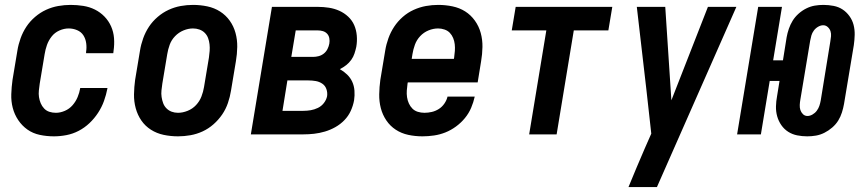

<svg xmlns="http://www.w3.org/2000/svg" viewBox="-20 -548 3540 783"><path d="M200 8Q170 8 142 2Q114 -4 92 -19.5Q70 -35 54.5 -58Q39 -81 32 -108Q25 -135 26 -164Q27 -193 31 -222L51 -342Q55 -367 64 -392Q73 -417 87.5 -439Q102 -461 123 -479Q144 -497 168 -508Q192 -519 217.5 -523.5Q243 -528 268 -528Q294 -528 319.5 -524Q345 -520 367 -509Q389 -498 406 -480.5Q423 -463 433 -440.5Q443 -418 445 -392.5Q447 -367 443 -340L442 -331H331V-336Q334 -354 331.5 -372Q329 -390 320 -404Q311 -418 294.5 -425Q278 -432 260 -432Q241 -432 222 -423.5Q203 -415 190.5 -399Q178 -383 171.5 -364.5Q165 -346 162 -327L142 -207Q140 -193 138.5 -179Q137 -165 139 -152Q141 -139 146 -127Q151 -115 160 -105.5Q169 -96 181.5 -92Q194 -88 208 -88Q226 -88 244.5 -96Q263 -104 276 -119Q289 -134 296.5 -152Q304 -170 307 -188V-189H418V-187Q413 -161 404 -136Q395 -111 380 -88Q365 -65 345 -46Q325 -27 301 -14.5Q277 -2 251 3Q225 8 200 8Z M706 8Q676 8 647.5 2Q619 -4 595.5 -19Q572 -34 556.5 -56.5Q541 -79 533.5 -106.5Q526 -134 526.5 -163.5Q527 -193 531 -222L551 -342Q555 -367 564 -392Q573 -417 587.5 -439Q602 -461 623 -479Q644 -497 668 -508Q692 -519 717 -523.5Q742 -528 767 -528Q797 -528 825.5 -522Q854 -516 877.5 -501Q901 -486 917 -463.5Q933 -441 940.5 -413.5Q948 -386 947.5 -356.5Q947 -327 942 -298L922 -178Q918 -153 909.5 -128Q901 -103 886 -81Q871 -59 850.5 -41Q830 -23 806 -12Q782 -1 756.5 3.5Q731 8 706 8ZM706 -88Q725 -88 745 -96Q765 -104 779.5 -119.5Q794 -135 801.5 -154.5Q809 -174 812 -193L832 -313Q834 -327 835 -340.5Q836 -354 834.5 -367.5Q833 -381 828.5 -393Q824 -405 815 -414Q806 -423 793.5 -427.5Q781 -432 767 -432Q748 -432 728.5 -424Q709 -416 694 -400.5Q679 -385 672 -365.5Q665 -346 662 -327L642 -207Q640 -193 638.5 -179.5Q637 -166 639 -152.5Q641 -139 645.5 -127Q650 -115 659 -106Q668 -97 680 -92.5Q692 -88 706 -88Z M1217 0H1003L1089 -520H1276Q1299 -520 1321.5 -516.5Q1344 -513 1364 -504Q1384 -495 1400 -480Q1416 -465 1424.5 -445.5Q1433 -426 1435 -403Q1437 -380 1433 -357Q1430 -343 1425.5 -329.5Q1421 -316 1412.5 -304Q1404 -292 1392 -282.5Q1380 -273 1366 -266Q1382 -257 1395.5 -244Q1409 -231 1416.5 -214.5Q1424 -198 1425.5 -178.5Q1427 -159 1424 -139Q1420 -117 1410.5 -96Q1401 -75 1384.5 -58Q1368 -41 1347.5 -29.5Q1327 -18 1305 -11.5Q1283 -5 1261 -2.5Q1239 0 1217 0ZM1168 -316H1257Q1268 -316 1279.5 -319Q1291 -322 1300.5 -329.5Q1310 -337 1315.5 -348Q1321 -359 1323 -370Q1325 -381 1323 -392Q1321 -403 1314 -410.5Q1307 -418 1297 -421Q1287 -424 1276 -424H1186ZM1132 -96H1217Q1232 -96 1247 -98.5Q1262 -101 1276.5 -108Q1291 -115 1301 -128Q1311 -141 1314 -156Q1316 -171 1311 -185Q1306 -199 1294 -207Q1282 -215 1267.5 -217.5Q1253 -220 1238 -220H1152Z M1703 8Q1673 8 1645 2Q1617 -4 1594 -19Q1571 -34 1555.5 -57Q1540 -80 1533 -107Q1526 -134 1526.5 -163.5Q1527 -193 1531 -222L1551 -342Q1555 -367 1564 -392Q1573 -417 1587.5 -439Q1602 -461 1622.5 -479Q1643 -497 1667.5 -508Q1692 -519 1717 -523.5Q1742 -528 1767 -528Q1797 -528 1825.5 -522Q1854 -516 1877 -501.5Q1900 -487 1916.5 -464Q1933 -441 1940.5 -413.5Q1948 -386 1947.5 -356.5Q1947 -327 1942 -298L1928 -212H1643L1642 -207Q1640 -193 1639 -179Q1638 -165 1640 -151.5Q1642 -138 1647.5 -126Q1653 -114 1662 -105Q1671 -96 1684 -92Q1697 -88 1711 -88Q1726 -88 1741 -91.5Q1756 -95 1769.5 -103.5Q1783 -112 1792.5 -126Q1802 -140 1805 -154H1916Q1911 -131 1901.5 -108.5Q1892 -86 1876 -66.5Q1860 -47 1839.5 -32Q1819 -17 1796.5 -8Q1774 1 1750 4.5Q1726 8 1703 8ZM1659 -308H1831L1832 -313Q1834 -327 1835 -340.5Q1836 -354 1834.5 -367.5Q1833 -381 1828 -393Q1823 -405 1814.5 -414Q1806 -423 1793 -427.5Q1780 -432 1767 -432Q1747 -432 1727.5 -424Q1708 -416 1693.5 -400.5Q1679 -385 1672 -365.5Q1665 -346 1662 -327Z M2138 0 2208 -424H2067L2083 -520H2477L2461 -424H2320L2250 0Z M2543 215Q2559 175 2576 135.5Q2593 96 2610 56L2636 -3L2616 -183L2577 -520H2693L2718 -139L2867 -520H2983L2659 215Z M3272 8Q3251 8 3231 4Q3211 0 3194.5 -10.5Q3178 -21 3166.5 -37.5Q3155 -54 3149.5 -73.5Q3144 -93 3144.5 -114Q3145 -135 3149 -156L3159 -218H3119L3083 0H2986L3072 -520H3169L3133 -302H3173L3188 -396Q3191 -413 3197 -430.5Q3203 -448 3212.5 -463.5Q3222 -479 3236.5 -492Q3251 -505 3268 -513.5Q3285 -522 3302.5 -525Q3320 -528 3338 -528Q3359 -528 3379.5 -524Q3400 -520 3416 -509.5Q3432 -499 3444 -482.5Q3456 -466 3461 -446.5Q3466 -427 3465.5 -406Q3465 -385 3462 -364L3422 -124Q3419 -107 3413.5 -89.5Q3408 -72 3398.5 -56.5Q3389 -41 3374 -28Q3359 -15 3342 -6.5Q3325 2 3307.5 5Q3290 8 3272 8ZM3273 -75Q3283 -75 3293.5 -81Q3304 -87 3311 -96.5Q3318 -106 3321.5 -116.5Q3325 -127 3327 -138L3366 -378Q3368 -389 3369 -400Q3370 -411 3367 -420.5Q3364 -430 3356 -437.5Q3348 -445 3337 -445Q3327 -445 3316.5 -439Q3306 -433 3299 -423.5Q3292 -414 3289 -403.5Q3286 -393 3284 -382L3244 -142Q3242 -131 3241.5 -120Q3241 -109 3244 -99.5Q3247 -90 3254.5 -82.5Q3262 -75 3273 -75Z"/></svg>

Font: Iosevka Oblique
Style: Bold
Weight: 700
Italic angle: -9°
Monospace: yes
Designer: Belleve Invis
Foundry: Belleve Invis
Version: Version 32.5.0; ttfautohint (v1.8.4)